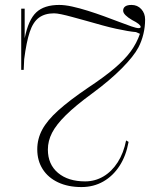

<svg xmlns="http://www.w3.org/2000/svg" viewBox="-20 -743 628 778"><path d="M310 15Q256 15 215.5 -4Q175 -23 153 -57.5Q131 -92 131 -138Q131 -180 151 -217.5Q171 -255 216 -295.5Q261 -336 336 -387Q401 -430 443 -465.5Q485 -501 509.5 -534.5Q534 -568 547 -606L531 -613Q517 -614 496.5 -617.5Q476 -621 450.5 -626.5Q425 -632 396 -640Q361 -650 330 -658.5Q299 -667 273.5 -674Q248 -681 229 -685Q210 -689 199 -689Q162 -689 138 -671.5Q114 -654 100.5 -613.5Q87 -573 78 -503L76 -460H66V-708H80V-588Q95 -663 127 -693Q159 -723 220 -723Q243 -723 272.5 -716.5Q302 -710 335.5 -699.5Q369 -689 402 -677Q435 -665 463.5 -654Q492 -643 512.5 -636Q533 -629 541 -629Q550 -629 550 -634Q550 -639 541.5 -646Q533 -653 515 -662Q498 -672 488.5 -681.5Q479 -691 479 -700Q479 -711 487.5 -717Q496 -723 513 -723Q537 -723 552.5 -706Q568 -689 568 -664Q568 -634 561 -605Q554 -576 541 -551Q522 -515 473.5 -466Q425 -417 353 -364Q286 -315 247 -276.5Q208 -238 191 -205Q174 -172 174 -137Q174 -77 215 -42.5Q256 -8 325 -8Q365 -8 399 -28Q433 -48 457 -85.5Q481 -123 491 -174L501 -168Q491 -112 464.5 -71Q438 -30 398.5 -7.5Q359 15 310 15Z"/></svg>

Font: Kalnia Thin ExtraLight
Style: Regular
Weight: 250
Version: Version 1.105